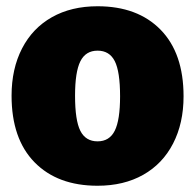

<svg xmlns="http://www.w3.org/2000/svg" viewBox="-20 -574 624 614"><path d="M567 -266Q567 -180 533.5 -115Q500 -50 438 -15Q376 20 292 20Q164 20 90.5 -55Q17 -130 17 -268Q17 -354 50.5 -419Q84 -484 146 -519Q208 -554 292 -554Q420 -554 493.5 -479Q567 -404 567 -266ZM220 -268Q220 -189 237 -155.5Q254 -122 292 -122Q330 -122 347 -156Q364 -190 364 -266Q364 -345 347 -378.5Q330 -412 292 -412Q254 -412 237 -378Q220 -344 220 -268Z"/></svg>

Font: Fira Sans Black
Style: Regular
Weight: 900
Designer: Carrois Corporate & Edenspiekermann AG
Foundry: Carrois Corporate GbR & Edenspiekermann AG
Version: Version 4.203